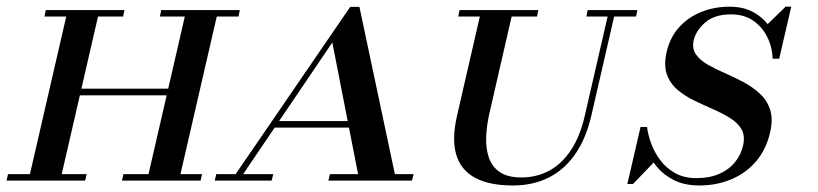

<svg xmlns="http://www.w3.org/2000/svg" viewBox="-82 -540 2444 574"><path d="M357.5 0 475 -510H570.5L453 0ZM-62.5 0 -58 -19.5H177L172.5 0ZM3 0 120.5 -510H215.5L98 0ZM282.5 0 287 -19.5H522L517.5 0ZM136.5 -255 141 -275H441L436.5 -255ZM51 -490.5 55 -510H290L286 -490.5ZM396 -490.5 400 -510H635L631 -490.5Z M734.5 -158.5 739 -178H1049L1044.5 -158.5ZM992.5 -519.5 1098.5 -19.5H1154.5L1149.5 0H899.5L904.5 -19.5H988.5L911.5 -413L645 -19.5H735L730 0H560L564.5 -19.5H622.5L965 -519.5Z M1451 14.5Q1382 14.5 1339.2 -8Q1296.5 -30.5 1282.2 -77Q1268 -123.5 1284.5 -195L1357 -510H1452L1382 -205Q1373 -167 1371.5 -131.8Q1370 -96.5 1379.5 -69Q1389 -41.5 1412.2 -25.5Q1435.5 -9.5 1476.5 -9.5Q1521.5 -9.5 1559 -29.2Q1596.5 -49 1624.2 -90.2Q1652 -131.5 1666.5 -195L1739 -510H1758.5L1686 -195Q1670.5 -127.5 1638.8 -80.8Q1607 -34 1559.8 -9.8Q1512.5 14.5 1451 14.5ZM1288 -490.5 1292 -510H1527.5L1523.5 -490.5ZM1671 -490.5 1675 -510H1823.5L1819.5 -490.5Z M2009 14.5Q1962.5 14.5 1930.2 -2.8Q1898 -20 1877.5 -46.8Q1857 -73.5 1846.5 -104Q1836 -134.5 1833 -160.5H1852.5Q1855 -138 1864.5 -111.8Q1874 -85.5 1891.5 -61.8Q1909 -38 1935.8 -22.8Q1962.5 -7.5 1999.5 -7.5Q2040 -7.5 2069 -20.5Q2098 -33.5 2115.8 -55.8Q2133.5 -78 2139.5 -105Q2146 -134 2134.8 -153.5Q2123.5 -173 2100.5 -187.2Q2077.5 -201.5 2049.2 -213.8Q2021 -226 1992.8 -239.8Q1964.5 -253.5 1942.8 -272.2Q1921 -291 1911.5 -318.2Q1902 -345.5 1911 -385Q1921 -428 1947.8 -458Q1974.5 -488 2013.8 -504Q2053 -520 2099.5 -520Q2146 -520 2179 -498.5Q2212 -477 2229.8 -441.8Q2247.5 -406.5 2247.5 -364.5H2228Q2226.5 -400.5 2211.2 -430.5Q2196 -460.5 2169 -478.8Q2142 -497 2103.5 -497Q2054.5 -497 2026.8 -473.2Q1999 -449.5 1992 -420Q1986.5 -395.5 1998.2 -378Q2010 -360.5 2033 -347.2Q2056 -334 2084.2 -321.8Q2112.5 -309.5 2140.2 -294.8Q2168 -280 2189.5 -260.2Q2211 -240.5 2220.2 -212.5Q2229.5 -184.5 2220.5 -145Q2208.5 -92.5 2177.8 -57Q2147 -21.5 2103.2 -3.5Q2059.5 14.5 2009 14.5ZM1793.5 10 1833 -160.5Q1840.5 -136 1846.8 -120.2Q1853 -104.5 1859.8 -90.8Q1866.5 -77 1875.5 -57.5L1810.5 10ZM2247.5 -364.5Q2243.5 -387 2237.2 -400.8Q2231 -414.5 2223 -427.5Q2215 -440.5 2205 -460L2266.5 -520H2283.5Z"/></svg>

Font: Bodoni Moda SC
Style: Italic
Weight: 400
Italic angle: -13°
Designer: Owen Earl
Foundry: indestructible type
Version: Version 2.005